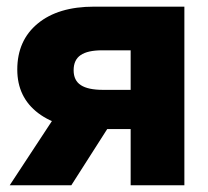

<svg xmlns="http://www.w3.org/2000/svg" viewBox="-20 -549 617 569"><path d="M526.4 0H367.2V-399.9H282.7Q239.7 -399.9 219 -385.7Q198.2 -371.6 198.2 -340.8Q198.2 -310.5 219.7 -296.6Q241.2 -282.7 285.2 -282.7H433.1V-166.5H265.1Q155.8 -166.5 93.5 -213.6Q31.2 -260.7 31.2 -342.8Q31.2 -429.2 91.8 -479.2Q152.3 -529.3 258.8 -529.3H526.4ZM191.4 0H8.8L164.1 -236.3H342.3Z"/></svg>

Font: Inter 24pt ExtraBold
Style: Regular
Weight: 800
Designer: Rasmus Andersson
Foundry: rsms
Version: Version 4.001;git-66647c0bb